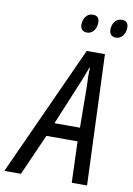

<svg xmlns="http://www.w3.org/2000/svg" viewBox="-162 -976 717 1038"><g transform="rotate(10 197.0 -457.5)"><path d="M406 -814C434 -814 457 -840 457 -879C457 -902 445 -915 422 -915C388 -915 369 -885 369 -852C369 -827 383 -814 406 -814ZM247 -814C276 -814 298 -840 298 -879C298 -902 286 -915 263 -915C229 -915 210 -885 210 -852C210 -827 224 -814 247 -814ZM-63 0H28L128 -226H299L307 0H391L363 -716H263ZM159 -301 250 -520C268 -562 282 -599 293 -630H296C294 -599 295 -559 297 -521L299 -301Z"/></g></svg>

Font: Noto Sans Condensed
Style: Italic
Weight: 400
Width: 3
Italic angle: -12°
Designer: Monotype Design Team
Foundry: Monotype Imaging Inc.
Version: Version 2.013